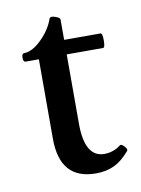

<svg xmlns="http://www.w3.org/2000/svg" viewBox="-65 -538 439 597"><g transform="rotate(-10 155.0 -240.0)"><path d="M190.9 11.2Q77.1 11.2 77.1 -118.2V-369.1H35.2Q27.8 -369.1 27.8 -382.6Q27.8 -396 35.2 -396Q61 -396 90.6 -425Q120.1 -454.1 131.8 -487.8Q135.3 -495.6 149.9 -490.2Q165 -485.4 165 -479V-415H279.8Q286.1 -415 286.1 -392.1Q286.1 -369.1 279.8 -369.1H165V-149.9Q165 -43.9 227.1 -43.9Q255.4 -43.9 278.8 -62Q283.7 -65.4 292.7 -55.4Q301.8 -45.4 297.9 -41Q273.9 -12.7 248.8 -0.7Q223.6 11.2 190.9 11.2Z"/></g></svg>

Font: Junicode SmCond Medium
Style: Regular
Weight: 500
Width: 4
Designer: Peter S. Baker
Version: Version 2.206